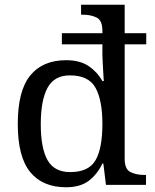

<svg xmlns="http://www.w3.org/2000/svg" viewBox="-20 -780 654 810"><path d="M259 10Q160 10 107.5 -54Q55 -118 55 -257Q55 -397 107.5 -461.5Q160 -526 259 -526Q317 -526 353.5 -501.5Q390 -477 412 -438H418Q418 -438 417 -451.5Q416 -465 415 -484.5Q414 -504 413 -522.5Q412 -541 412 -551V-593H241V-640H412V-650Q412 -694 387.5 -706Q363 -718 330 -718H322V-760H506V-640H597V-593H506V-110Q506 -66 530.5 -54Q555 -42 588 -42H596V0H427L416 -90H412Q390 -44 354 -17Q318 10 259 10ZM276 -54Q354 -54 383 -104Q412 -154 412 -257Q412 -357 383 -409.5Q354 -462 275 -462Q209 -462 180.5 -409.5Q152 -357 152 -256Q152 -155 180.5 -104.5Q209 -54 276 -54Z"/></svg>

Font: Noto Serif Old Uyghur
Style: Regular
Weight: 400
Designer: Lewis McGuffie
Foundry: Google LLC
Version: Version 1.003; ttfautohint (v1.8.4.7-5d5b)